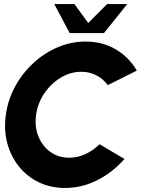

<svg xmlns="http://www.w3.org/2000/svg" viewBox="-20 -919 739 952"><path d="M302 13Q231 13 172.5 -15.2Q114 -43.5 73.8 -93.5Q33.5 -143.5 16 -209.2Q-1.5 -275 9 -350Q19.5 -425.5 55.5 -491.2Q91.5 -557 145.8 -606.8Q200 -656.5 266.5 -684.8Q333 -713 404 -713Q489 -713 554.8 -673.8Q620.5 -634.5 658.5 -569L514.5 -497Q492.5 -527 458.8 -545Q425 -563 383 -563Q329.5 -563 281.5 -534.2Q233.5 -505.5 200.5 -457.2Q167.5 -409 159 -350Q151 -291.5 170.2 -243.2Q189.5 -195 229.5 -166Q269.5 -137 323 -137Q365 -137 404 -155.2Q443 -173.5 473.5 -204L597 -131Q541 -66 464 -26.5Q387 13 302 13ZM325.5 -755 249 -899H349L417.5 -805L511 -899H611L495.5 -755Z"/></svg>

Font: Urbanist Black
Style: Italic
Weight: 900
Italic angle: -8°
Designer: Corey Hu
Foundry: Corey Hu
Version: Version 1.330; ttfautohint (v1.8.4.7-5d5b)